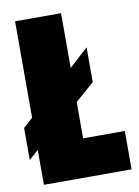

<svg xmlns="http://www.w3.org/2000/svg" viewBox="-89 -744 578 798"><g transform="rotate(-10 200.0 -345.0)"><path d="M401 -162V0H31V-147L-9 -112V-247L31 -283V-690H225V-459L305 -532V-385L225 -315V-162Z"/></g></svg>

Font: Decalotype Black
Style: Regular
Weight: 900
Designer: Alfredo Marco Pradil
Foundry: Alfredo Marco Pradil
Version: Version 1.0